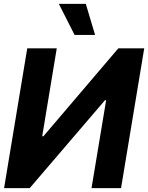

<svg xmlns="http://www.w3.org/2000/svg" viewBox="-20 -979 770 999"><path d="M121.8 -727.5H275.3L199.6 -270.1H205.9L595.6 -727.5H730.4L609.8 0H456.2L532.2 -457.6H526.2L134.4 0H1.2ZM368.1 -797.3 286.2 -958.8H426.5L474.7 -797.3Z"/></svg>

Font: Inter Tight
Style: Italic
Weight: 400
Italic angle: -9.39999°
Designer: Rasmus Andersson
Foundry: rsms
Version: Version 3.002